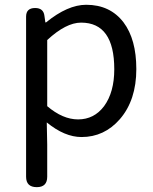

<svg xmlns="http://www.w3.org/2000/svg" viewBox="-20 -564 645 808"><path d="M134.8 223.6Q89.8 223.6 89.8 179.7V-153.3V-494.1Q89.8 -530.3 127.9 -530.3Q163.1 -530.3 167 -497.1L170.9 -469.7H173.8Q264.6 -543.9 342.8 -543.9Q443.4 -543.9 500 -469.7Q553.7 -398.4 553.7 -273.4Q553.7 -142.6 484.4 -62.5Q418.9 12.7 323.2 12.7Q252 12.7 176.8 -48.8L178.7 43.9V179.7Q178.7 223.6 134.8 223.6ZM308.6 -61.5Q376 -61.5 418 -117.2Q460.9 -175.8 460.9 -272.5Q460.9 -468.8 321.3 -468.8Q257.8 -468.8 178.7 -395.5V-255.9V-117.2Q244.1 -61.5 308.6 -61.5Z"/></svg>

Font: Bpmf GenSen Rounded R
Style: R
Weight: 400
Foundry: But Ko
Version: Version 1.320